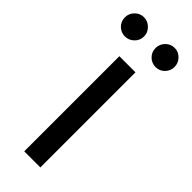

<svg xmlns="http://www.w3.org/2000/svg" viewBox="-264 -685 708 708"><g transform="rotate(45 89.5 -331.0)"><path d="M47 0V-496H131V0ZM10 -562Q-11 -562 -25.5 -576.5Q-40 -591 -40 -612Q-40 -632 -25.5 -647Q-11 -662 10 -662Q30 -662 45 -647Q60 -632 60 -612Q60 -591 45 -576.5Q30 -562 10 -562ZM170 -562Q149 -562 134.5 -576.5Q120 -591 120 -612Q120 -632 134.5 -647Q149 -662 170 -662Q190 -662 204.5 -647Q219 -632 219 -612Q219 -591 204.5 -576.5Q190 -562 170 -562Z"/></g></svg>

Font: DM Sans 36pt
Style: Regular
Weight: 400
Designer: Colophon Foundry, Jonny Pinhorn
Foundry: Colophon Foundry
Version: Version 4.004;gftools[0.9.30]